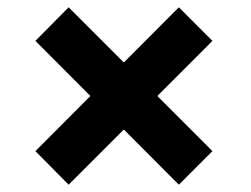

<svg xmlns="http://www.w3.org/2000/svg" viewBox="-20 -628 687 526"><path d="M168 -122 77 -214 470 -608 562 -516ZM470 -122 77 -516 168 -608 562 -214Z"/></svg>

Font: Hubot Sans Condensed ExtraLight
Style: Bold
Weight: 700
Version: Version 2.000